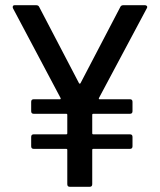

<svg xmlns="http://www.w3.org/2000/svg" viewBox="-20 -720 615 739"><path d="M545 -688 361 -343Q359 -338 363 -338H480Q490 -338 490 -328V-292Q490 -282 480 -282H339Q335 -282 335 -278V-207Q335 -203 339 -203H480Q490 -203 490 -193V-157Q490 -147 480 -147H339Q335 -147 335 -143V-11Q335 -1 325 -1H249Q239 -1 239 -11V-143Q239 -147 235 -147H110Q100 -147 100 -157V-193Q100 -203 110 -203H235Q239 -203 239 -207V-278Q239 -282 235 -282H110Q100 -282 100 -292V-328Q100 -338 110 -338H211Q215 -338 213 -343L30 -688Q29 -690 29 -693Q29 -700 37 -700H119Q128 -700 131 -693L284 -400Q285 -398 287 -398Q289 -398 290 -400L443 -693Q446 -700 455 -700H538Q543 -700 545.5 -696.5Q548 -693 545 -688Z"/></svg>

Font: BarlowMedium
Style: Regular
Weight: 500
Designer: Jeremy Tribby
Foundry: Tribby Type
Version: Version 1.422